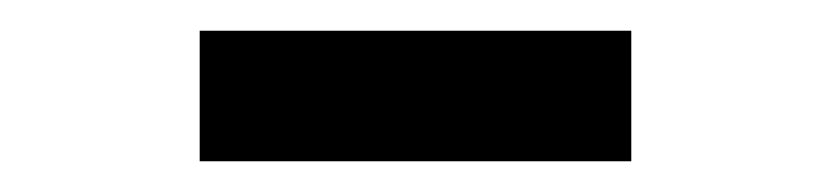

<svg xmlns="http://www.w3.org/2000/svg" viewBox="-20 -725 540 125"><path d="M110 -620V-705H391V-620Z"/></svg>

Font: Oxanium SemiBold
Style: Regular
Weight: 600
Designer: Severin Meyer
Version: Version 2.000